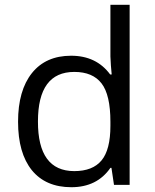

<svg xmlns="http://www.w3.org/2000/svg" viewBox="-20 -780 653 810"><path d="M293.5 -476.6Q140.1 -476.6 140.1 -267.6Q139.6 -58.6 293 -58.1Q371.1 -58.1 408.4 -103.3Q445.8 -148.4 445.8 -249V-266.1Q445.8 -379.9 408.4 -428.2Q371.1 -476.6 293.5 -476.6ZM526.9 0H460.9L450.2 -71.8H445.8Q389.2 9.8 281 9.8Q172.9 9.8 114.3 -62Q56.2 -134.3 56.2 -266.4Q56.2 -398.4 114.7 -471.7Q173.3 -544.9 280 -544.9Q386.7 -544.9 444.8 -465.8H451.2L447.8 -504.4L445.8 -542V-759.8H526.9Z"/></svg>

Font: OpenSansHebrew-Regular
Style: Regular
Weight: 400
Foundry: Ascender Corporation, Yanek Iontef
Version: Version 2.001;PS 002.001;hotconv 1.0.70;makeotf.lib2.5.58329